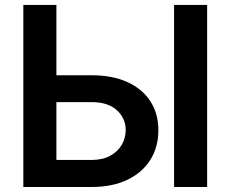

<svg xmlns="http://www.w3.org/2000/svg" viewBox="-20 -747 919 767"><path d="M160.9 -446.4H345.5Q429 -446.4 488.8 -419.2Q548.7 -392 580.6 -342.7Q612.6 -293.3 612.6 -226.6Q612.6 -159.4 580.6 -108.5Q548.7 -57.5 488.8 -28.8Q429 0 345.5 0H73.2V-727.3H205.3V-108H345.5Q389.6 -108 420.1 -124.6Q450.6 -141.3 466.4 -168.7Q482.2 -196 482.2 -228Q482.2 -274.1 446.9 -306.6Q411.6 -339.1 345.5 -339.1H160.9ZM807.5 -727.3V0H675.4V-727.3Z"/></svg>

Font: InterMG SemiBold
Style: Regular
Weight: 600
Designer: Rasmus Andersson
Foundry: rsms
Version: Version 3.019;December 26, 2023;FontCreator 15.0.0.2955 64-b